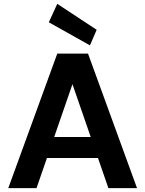

<svg xmlns="http://www.w3.org/2000/svg" viewBox="-20 -979 755 999"><path d="M23 0 278 -700H438L693 0H544L357 -541L170 0ZM135 -157 172 -266H532L568 -157ZM448 -743 234 -863 278 -959 483 -824Z"/></svg>

Font: DM Sans 11pt ExtraBold
Style: Regular
Weight: 800
Version: Version 4.004;gftools[0.9.30]